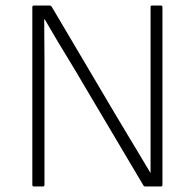

<svg xmlns="http://www.w3.org/2000/svg" viewBox="-20 -675 705 695"><path d="M103 0Q97 0 97 -6V-649Q97 -655 103 -655H160Q164 -655 167 -651L394 -267Q417 -228 439.5 -191Q462 -154 482.5 -119.5Q503 -85 524 -50H525Q525 -87 525 -124Q525 -161 525 -197.5Q525 -234 525 -270V-649Q525 -655 530 -655H562Q568 -655 568 -649V-6Q568 0 562 0H506Q501 0 499 -4L279 -375Q256 -415 232.5 -453Q209 -491 186.5 -529Q164 -567 142 -605H140Q140 -565 140.5 -526.5Q141 -488 141 -450Q141 -412 141 -372V-6Q141 0 135 0Z"/></svg>

Font: Sofia Sans ExtraLight
Style: Regular
Weight: 250
Version: Version 4.100-B